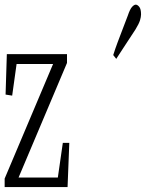

<svg xmlns="http://www.w3.org/2000/svg" viewBox="-22 -793 615 809"><path d="M-2.4 -40.5 201.7 -523.4H47.9L29.3 -390.1L1.5 -394.5L6.8 -564.9H260.3V-527.8L56.2 -44.9H221.7L242.7 -190.9H270L262.7 -4.9H-2.4ZM572.3 -732.4Q572.3 -721.7 567.9 -707.3Q563.5 -692.9 548.8 -668.9Q508.3 -606.9 493.2 -584Q480.5 -563.5 467.8 -544.9L455.1 -561Q463.9 -588.9 473.6 -614.7L494.6 -669.9L516.6 -727.5Q525.4 -753.9 534.2 -763.7Q543 -773.4 550 -773.4Q557.1 -773.4 564.7 -764.2Q572.3 -754.9 572.3 -732.4Z"/></svg>

Font: Scarab Serif
Style: Condensed-Light
Weight: 300
Designer: John Roberts
Foundry: Scarab
Version: 1.0